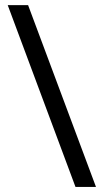

<svg xmlns="http://www.w3.org/2000/svg" viewBox="-20 -734 407 754"><path d="M90.3 -713.9 356.9 0H276.4L10.3 -713.9Z"/></svg>

Font: Wonky
Style: Regular
Weight: 400
Designer: Monotype Design Team
Foundry: Monotype Imaging Inc.
Version: Version 3.000